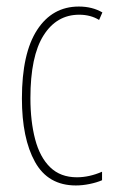

<svg xmlns="http://www.w3.org/2000/svg" viewBox="-20 -557 353 587"><path d="M212 10Q127 10 87 -62Q47 -134 47 -256Q47 -394 93.5 -465.5Q140 -537 221 -537Q262 -537 293 -519L283 -496Q257 -512 222 -512Q153 -512 113 -448.5Q73 -385 73 -257Q73 -186 87.5 -131Q102 -76 133.5 -45.5Q165 -15 215 -15Q253 -15 292 -32V-6Q276 1 254 5.5Q232 10 212 10Z"/></svg>

Font: Noto Sans Sinhala UI ExtraCondensed Thin
Style: Regular
Weight: 100
Width: 2
Designer: Jelle Bosma - Monotype Design Team
Foundry: Monotype Imaging Inc.
Version: Version 2.006; ttfautohint (v1.8.4.7-5d5b)